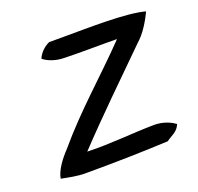

<svg xmlns="http://www.w3.org/2000/svg" viewBox="-92 -566 701 679"><g transform="rotate(-20 258.5 -226.0)"><path d="M31 2C57 7 89 14 119 14C224 14 330 12 432 7C452 -8 473 -12 484 -39C467 -52 439 -64 406 -64C325 -63 237 -53 152 -56C249 -159 352 -258 452 -357C479 -380 504 -422 517 -451C447 -470 308 -466 214 -466H158C139 -458 120 -440 112 -420C129 -406 158 -395 191 -395C255 -393 322 -395 387 -394C286 -289 182 -202 87 -89C61 -62 35 -26 31 2Z"/></g></svg>

Font: Snowfall
Style: Obl
Weight: 400
Designer: Jasper
Foundry: Cannot Into Space Fonts
Version: Version 0.9